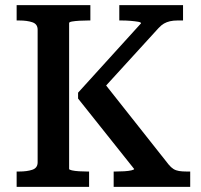

<svg xmlns="http://www.w3.org/2000/svg" viewBox="-20 -730 784 750"><path d="M45 0V-60H55Q86 -60 106.5 -67Q127 -74 127 -96V-614Q127 -636 106.5 -643Q86 -650 55 -650H45V-710H333V-650H324Q307 -650 290 -649Q273 -648 261.5 -646Q250 -644 250 -640V-70Q250 -67 261 -64.5Q272 -62 288.5 -61Q305 -60 320 -60H328V0ZM424 0V-60H432Q449 -60 465.5 -61Q482 -62 493 -64.5Q504 -67 504 -70L285 -345V-368L531 -639Q531 -643 519.5 -645Q508 -647 491 -648.5Q474 -650 456 -650H446V-710H695V-650H673Q657 -650 644 -647Q631 -644 620.5 -638Q610 -632 599 -620L359 -357L378 -417L639 -87Q648 -76 657.5 -70Q667 -64 679.5 -62Q692 -60 709 -60H723V0Z"/></svg>

Font: Roboto Serif SemiCondensed Medium
Style: Regular
Weight: 500
Width: 4
Designer: Greg Gazdowicz
Foundry: Commercial Type
Version: Version 1.007